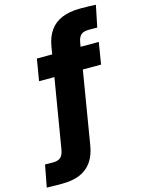

<svg xmlns="http://www.w3.org/2000/svg" viewBox="-221 -814 818 1100"><g transform="rotate(-15 187.5 -263.5)"><path d="M419.9 -522.5 398.9 -393.6H31.2L52.7 -522.5ZM6.3 208Q-11.2 208 -28.1 207.8Q-44.9 207.5 -59.1 207.3Q-73.2 207 -84 206.5L-59.1 75.7Q-49.8 76.2 -37.4 76.4Q-24.9 76.7 -12.7 76.7Q18.1 76.7 33.2 63.2Q48.3 49.8 53.7 17.6L150.9 -566.4Q160.2 -623 186.8 -660.4Q213.4 -697.8 258.1 -716.3Q302.7 -734.9 365.7 -734.9Q393.6 -734.9 418.7 -734.4Q443.8 -733.9 459 -732.4L432.6 -604Q423.8 -604.5 409.4 -604.5Q395 -604.5 380.9 -604.5Q351.6 -604.5 336.7 -591.6Q321.8 -578.6 316.4 -548.8L219.7 35.6Q210.4 93.8 184.3 131.8Q158.2 169.9 114.3 189Q70.3 208 6.3 208Z"/></g></svg>

Font: Inter 28pt ExtraBold
Style: Italic
Weight: 800
Italic angle: -9.3988°
Designer: Rasmus Andersson
Foundry: rsms
Version: Version 4.001;git-66647c0bb